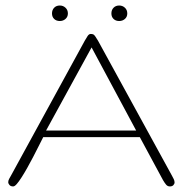

<svg xmlns="http://www.w3.org/2000/svg" viewBox="-20 -667 663 696"><path d="M473.6 -193.8 312 -495.1 147 -193.8ZM486.8 -169.9H136.7Q128.9 -154.8 119.4 -135.7Q109.9 -116.7 99.6 -96.9Q89.4 -77.1 78.6 -58.1Q67.9 -39.1 58.3 -24.2Q48.8 -9.3 41 -0.2Q33.2 8.8 27.8 8.8Q18.6 8.8 14.2 3.4Q9.8 -2 9.8 -5.9Q9.8 -12.2 12.9 -18.1Q16.1 -23.9 20 -30.8L287.6 -520Q293 -529.3 297.4 -536.1Q301.8 -543 307.6 -543.9Q314 -543.9 317.4 -542.7Q320.8 -541.5 324.7 -536.1L335 -520L603 -30.8Q606.9 -23.9 609.9 -17.6Q612.8 -11.2 612.8 -5.9Q612.8 -0.5 608.4 4.2Q604 8.8 595.7 8.8Q587.4 8.8 581.8 2Q576.2 -4.9 570.8 -14.2ZM168.5 -618.2Q168.5 -630.9 176.3 -638.9Q184.1 -647 196.8 -647Q209 -647 217.5 -638.9Q226.1 -630.9 226.1 -618.2Q226.1 -606 217.5 -598.4Q209 -590.8 196.8 -590.8Q184.1 -590.8 176.3 -598.4Q168.5 -606 168.5 -618.2ZM383.8 -618.2Q383.8 -630.9 391.6 -638.9Q399.4 -647 412.1 -647Q424.3 -647 432.9 -638.9Q441.4 -630.9 441.4 -618.2Q441.4 -606 432.9 -598.4Q424.3 -590.8 412.1 -590.8Q399.4 -590.8 391.6 -598.4Q383.8 -606 383.8 -618.2Z"/></svg>

Font: Gruppo
Style: Regular
Weight: 400
Foundry: Vernon Adams
Version: Version 1.000